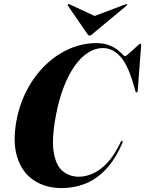

<svg xmlns="http://www.w3.org/2000/svg" viewBox="-20 -926 722 955"><path d="M588 -225.5Q590 -224.5 590.2 -222Q590.5 -219.5 588 -213.5Q553.5 -133.5 507 -84.2Q460.5 -35 405 -12.8Q349.5 9.5 287 9.5Q206.5 9.5 148.2 -29.2Q90 -68 66 -143Q42 -218 62 -326.5Q78 -411 115.8 -481.5Q153.5 -552 207.2 -603.5Q261 -655 325.5 -683.2Q390 -711.5 459 -711.5Q496 -711.5 521.5 -701.5Q547 -691.5 563.5 -678.8Q580 -666 589 -656.2Q598 -646.5 601 -646.5Q605.5 -646.5 616.8 -656Q628 -665.5 641.2 -677.8Q654.5 -690 664.8 -699.5Q675 -709 677.5 -709Q680 -709 681.2 -706.5Q682.5 -704 682 -699.5L665 -475.5Q664.5 -470.5 663.5 -468.5Q662.5 -466.5 660 -466.5Q655 -466 653 -474.5L644 -506Q615 -606 577 -646.5Q539 -687 491.5 -687Q453.5 -687 417.8 -664Q382 -641 351.2 -597.5Q320.5 -554 296.8 -492.5Q273 -431 258.5 -354Q236.5 -238.5 246.8 -171.5Q257 -104.5 291 -75.8Q325 -47 373 -47Q406 -47 442.2 -63Q478.5 -79 513.8 -116.2Q549 -153.5 579.5 -218Q582 -223 584.2 -224.8Q586.5 -226.5 588 -225.5ZM485 -830.5 327 -904Q321.5 -907 319.5 -905Q317.5 -904 317 -902Q316.5 -900 318 -897.5L414.5 -757Q417.5 -753 419.5 -751.2Q421.5 -749.5 425.5 -749.5Q429.5 -749.5 432.5 -751.2Q435.5 -753 440 -757L609 -897.5Q611.5 -900 612.2 -902Q613 -904 612 -905Q610.5 -906 608.2 -905.8Q606 -905.5 603 -904L408 -830.5Z"/></svg>

Font: Fraunces 120pt
Style: Bold Italic
Weight: 700
Italic angle: -16°
Version: Version 1.000;[b76b70a41]